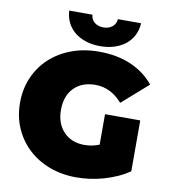

<svg xmlns="http://www.w3.org/2000/svg" viewBox="-98 -1001 966 1100"><g transform="rotate(10 384.5 -451.0)"><path d="M725 -73Q693 -51 656 -34.5Q619 -18 579.5 -6.5Q540 5 499.5 10.5Q459 16 420 16Q335 16 263.5 -11Q192 -38 140 -86.5Q88 -135 58.5 -202Q29 -269 29 -350Q29 -431 58.5 -498Q88 -565 140.5 -613.5Q193 -662 265.5 -689Q338 -716 425 -716Q529 -716 610 -681.5Q691 -647 745 -581L594 -448Q528 -525 437 -525Q359 -525 313 -478Q267 -431 267 -350Q267 -271 312.5 -223Q358 -175 434 -175Q479 -175 520 -192V-369H725ZM424 -748Q379 -748 341.5 -760Q304 -772 276.5 -794Q249 -816 233 -847.5Q217 -879 215 -918H350Q352 -890 372.5 -873.5Q393 -857 424 -857Q455 -857 475.5 -873.5Q496 -890 498 -918H633Q631 -879 615 -847.5Q599 -816 571.5 -794Q544 -772 506.5 -760Q469 -748 424 -748Z"/></g></svg>

Font: Montserrat-Alt1 Black
Style: Regular
Weight: 900
Designer: Differentunic
Foundry: Differentunic
Version: Version 7.222